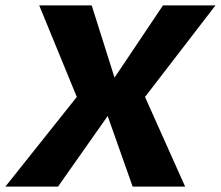

<svg xmlns="http://www.w3.org/2000/svg" viewBox="-61 -695 822 715"><path d="M-41 0H155L340 -263L433 0H628.5L479 -334L741.5 -675H546L365.5 -406L280.5 -675H85L225 -334Z"/></svg>

Font: Anybody
Style: Bold Italic
Weight: 700
Italic angle: -10°
Designer: Tyler Finck
Foundry: Etcetera Type Company
Version: Version 1.113;gftools[0.9.25]